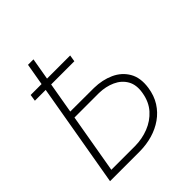

<svg xmlns="http://www.w3.org/2000/svg" viewBox="-194 -842 973 973"><g transform="rotate(-45 292.5 -355.5)"><path d="M123.5 -392.1 314 -391.6Q373.5 -390.6 421.1 -368.9Q468.8 -347.2 493.7 -304.2Q518.6 -261.2 509.3 -197.3Q502 -147.9 478.8 -111.3Q455.6 -74.7 420.4 -50Q385.3 -25.4 342.3 -12.9Q299.3 -0.5 252.4 0H37.6L160.6 -710.9H199.7L83 -36.1H252.9Q304.7 -36.6 350.6 -54.7Q396.5 -72.8 428.5 -108.4Q460.4 -144 469.7 -198.2Q479 -250 459.2 -284.7Q439.5 -319.3 400.6 -336.9Q361.8 -354.5 314 -355.5H118.2ZM345.2 -593.3 339.4 -557.6H56.6L62 -593.3Z"/></g></svg>

Font: Roboto ExtraLight
Style: Italic
Weight: 250
Designer: Christian Robertson
Foundry: Google
Version: Version 3.009; 2024